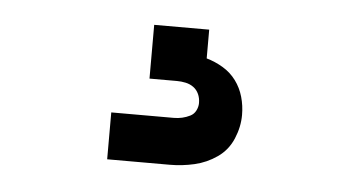

<svg xmlns="http://www.w3.org/2000/svg" viewBox="-30 -43 561 306"><g transform="rotate(5 250.0 110.0)"><path d="M150 220V145H250Q257 145 263.5 143.5Q270 142 276 139Q282 136 285 130Q288 124 288 118Q288 110 285 103.5Q282 97 276.5 93Q271 89 264 87.5Q257 86 250 86H206V0H294V46Q308 50 320.5 57.5Q333 65 341.5 76.5Q350 88 354 102Q358 116 358 131Q358 150 350 169Q342 188 325.5 199.5Q309 211 289.5 215.5Q270 220 250 220Z"/></g></svg>

Font: Iosevka SS18
Style: Bold
Weight: 700
Monospace: yes
Designer: Belleve Invis
Foundry: Belleve Invis
Version: Version 25.1.1; ttfautohint (v1.8.4)